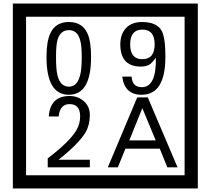

<svg xmlns="http://www.w3.org/2000/svg" viewBox="-20 -980 1195 1090"><path d="M1103 90H53V-960H1103ZM1028 15V-885H128V15ZM497 -656Q497 -442 371 -442Q244 -442 244 -656Q244 -744 265 -789Q294 -855 371 -855Q448 -855 477 -789Q497 -745 497 -656ZM444 -656Q444 -723 435 -752Q420 -809 371 -809Q322 -809 306 -752Q298 -723 298 -656Q298 -587 306 -553Q322 -488 371 -488Q419 -488 435 -554Q444 -587 444 -656ZM919 -658Q919 -442 784 -442Q687 -442 674 -545H727Q731 -485 785 -485Q868 -485 865 -652Q844 -625 834 -617Q814 -602 780 -602Q663 -602 663 -728Q663 -786 695.5 -820.5Q728 -855 786 -855Q870 -855 898 -805Q919 -766 919 -658ZM858 -728Q858 -812 788 -812Q719 -812 719 -728Q719 -644 788 -644Q858 -644 858 -728ZM490 -30H251V-81Q372 -173 412 -238Q435 -276 435 -319Q435 -389 375 -389Q320 -389 313 -319H257Q265 -435 375 -435Q423 -435 456.5 -405Q490 -375 490 -327Q490 -271 466 -229Q428 -165 312 -73H490ZM988 -30H930L887 -136H692L649 -30H592L759 -427H819ZM864 -183 788 -366 714 -183Z"/></svg>

Font: Unicode BMP Fallback SIL
Style: Regular
Weight: 400
Foundry: NRSI, SIL International
Version: Version 5.1 Based on Unicode 5.1